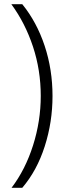

<svg xmlns="http://www.w3.org/2000/svg" viewBox="-20 -736 317 914"><path d="M230 -279Q230 -155 193 -39.5Q156 76 86 158H35Q101 71 137.5 -44.5Q174 -160 174 -279Q174 -402 137 -514Q100 -626 34 -716H86Q155 -631 192.5 -518Q230 -405 230 -279Z"/></svg>

Font: Noto Sans Gujarati UI Condensed Light
Style: Regular
Weight: 300
Width: 3
Designer: Jelle Bosma - Monotype Design Team, Universal Thirst
Foundry: Monotype Imaging Inc.
Version: Version 2.106; ttfautohint (v1.8.4.7-5d5b)